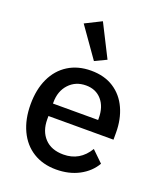

<svg xmlns="http://www.w3.org/2000/svg" viewBox="-152 -931 886 1043"><g transform="rotate(20 290.5 -409.0)"><path d="M356 -643 289 -611 167 -784 261 -831ZM46 -273Q46 -359 76 -423Q106 -487 162 -522Q218 -557 294 -557Q371 -557 425 -522Q479 -487 507 -425.5Q535 -364 535 -286V-246H159V-227Q159 -159 197.5 -118Q236 -77 306 -77Q401 -77 452 -162L516 -100Q486 -48 428.5 -17.5Q371 13 296 13Q220 13 163.5 -22Q107 -57 76.5 -122Q46 -187 46 -273ZM159 -318H420V-328Q420 -394 386 -433Q352 -472 295 -472Q235 -472 197 -431Q159 -390 159 -325Z"/></g></svg>

Font: IBM Plex Sans JP Medium
Style: Regular
Weight: 500
Designer: Mike Abbink; Paul van der Laan; Pieter van Rosmalen; Wujin Sim; Yejin Wi; Jinhee Kim; Boomi Park; Yona Kim; Kichan Ma
Foundry: Sandoll Inc.
Version: Version 1.001